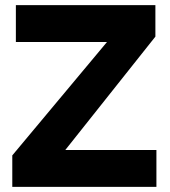

<svg xmlns="http://www.w3.org/2000/svg" viewBox="-20 -730 665 750"><path d="M28 -123 398 -566H42V-710H587V-587L235 -144H591V0H28Z"/></svg>

Font: Oxford Sans
Style: Regular
Weight: 800
Designer: Matt McInerney, Pablo Impallari, Rodrigo Fuenzalida
Foundry: Matt McInerney, Pablo Impallari, Rodrigo Fuenzalida
Version: Version 3.000g; ttfautohint (v1.5) -l 8 -r 28 -G 28 -x 14 -D